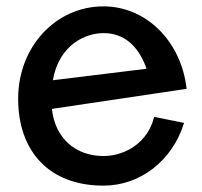

<svg xmlns="http://www.w3.org/2000/svg" viewBox="-20 -535 633 603"><path d="M305 -45C218 -45 153 -100 143 -193L566 -256C550 -403 441 -515 305 -515C155 -515 37 -388 37 -225C37 -60 134 48 305 48C421 48 522 -31 558 -149L464 -168C445 -88 374 -45 305 -45ZM146 -283C166 -397 251 -431 305 -431C369 -431 412 -392 437 -328L440 -319Z"/></svg>

Font: McLaren
Style: Regular
Weight: 400
Designer: Astigmatic (AOETI)
Foundry: Astigmatic (AOETI)
Version: Version 1.000